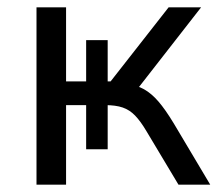

<svg xmlns="http://www.w3.org/2000/svg" viewBox="-20 -506 597 526"><path d="M80 0V-486H161V-283H216V-396H275V-283H283L442 -486H531L347 -250L326 -276Q354 -273 374.5 -261.5Q395 -250 414 -228Q433 -206 456 -168L556 0H469L381 -147Q365 -174 350 -189.5Q335 -205 316 -211.5Q297 -218 268 -218H256L275 -229V-97H216V-218H161V0Z"/></svg>

Font: NunitoSans1
Style: Book
Weight: 400
Designer: Vernon Adams
Foundry: Vernon Adams
Version: Version 3.101;gftools[0.9.27]